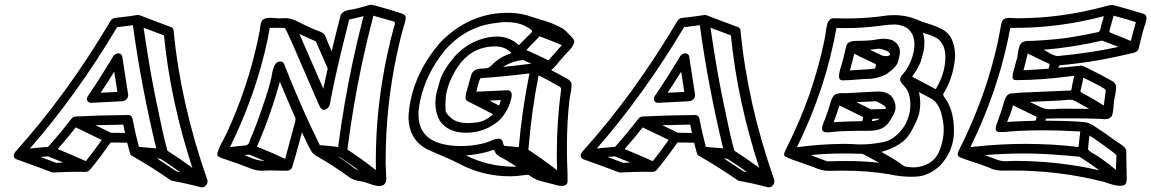

<svg xmlns="http://www.w3.org/2000/svg" viewBox="-20 -759 4851 809"><path d="M404.3 -368.2 474.6 -371.6 461.4 -457Q424.3 -397.9 404.3 -368.2ZM364.3 -325.7Q353 -325.7 348.1 -334.5Q346.2 -338.4 346.2 -342.3Q346.2 -344.2 346.7 -345.7Q347.7 -350.1 350.6 -354.5Q401.9 -429.7 456.5 -521Q464.8 -534.2 479 -534.2Q492.2 -533.7 495.1 -521.5Q507.8 -436.5 520 -359.9V-357.4Q520 -355 519.5 -352.5Q518.6 -347.2 514.2 -341.8Q506.3 -333.5 496.1 -332.5Q424.8 -329.1 364.3 -325.7ZM217.3 -72.8 246.6 -74.2 182.6 -100.1 150.9 -97.7ZM341.8 -80.1Q377 -124 408.7 -169.4Q341.3 -202.6 299.3 -222.2Q265.6 -179.2 223.1 -130.9Q282.7 -106.4 341.8 -80.1ZM506.8 -198.7 499.5 -233.9Q407.7 -232.4 381.8 -231.4Q409.2 -218.8 446.8 -199.7ZM106 -133.3Q140.6 -137.2 182.6 -140.1Q232.4 -195.8 280.3 -257.8Q287.6 -267.1 299.3 -268.1Q401.4 -273.4 521 -274.4Q533.7 -274.4 537.6 -261.7Q549.8 -198.2 565.4 -140.1Q604.5 -137.2 638.2 -133.8Q573.7 -402.8 540 -652.8Q507.8 -648.4 473.6 -644.5Q302.2 -357.4 106 -133.3ZM739.7 -33.2 700.7 -60.5 656.2 -89.8 641.1 -91.8Q675.3 -69.8 724.1 -36.6ZM790.5 -51.8Q698.2 -334 670.9 -609.9L585 -642.1Q600.1 -540.5 612.8 -466.3Q632.3 -355.5 664.6 -208.5Q673.8 -166 685.5 -124Q741.7 -87.9 790.5 -51.8ZM830.1 30.3 825.2 29.8Q767.6 14.2 705.1 2.9Q701.2 2 698.7 0Q616.2 -57.1 535.2 -103Q534.7 -103.5 533.4 -104Q532.2 -104.5 530 -107.4Q527.8 -110.4 516.1 -157.7Q486.3 -158.7 446.3 -158.7Q403.8 -98.1 362.3 -47.4Q353 -34.7 340.3 -34.7L305.2 -35.2Q262.2 -35.2 206.5 -32.2Q202.1 -32.2 198.7 -33.2Q124 -61.5 47.9 -88.4Q43.5 -91.3 40 -95.7Q39.6 -96.7 39.1 -96.7Q38.1 -99.6 38.1 -103.5Q38.1 -106 38.6 -108.9Q39.6 -109.4 41.3 -113Q43 -116.7 43.5 -117.4Q43.9 -118.2 44.4 -119.1Q260.7 -358.9 445.8 -670.9Q453.1 -682.1 465.8 -683.6Q521 -689.5 559.6 -695.8L567.4 -695.3Q567.9 -694.3 701.7 -644.5Q710 -641.1 711.4 -631.3Q740.7 -322.3 854 0L854.5 0.5L854 1Q854 2 854.5 2.4Q854.5 5.9 853.5 11.7Q852.1 18.6 845.7 23.9Q841.3 30.3 830.1 30.3Z M1564 -42Q1563.5 -62.5 1563.5 -83Q1563.5 -303.7 1611.3 -527.3Q1625 -592.8 1643.6 -658.2Q1644 -660.2 1644 -661.6Q1644 -668 1637.7 -668.9L1553.2 -692.9Q1526.9 -591.8 1504.9 -490.2Q1466.8 -309.6 1443.8 -128.9Q1505.9 -87.9 1564 -42ZM1491.7 -41Q1452.6 -70.3 1411.1 -97.2L1406.7 -97.7Q1444.8 -73.2 1458.5 -61.5Q1473.6 -46.9 1491.7 -41ZM1181.6 -89.8Q1194.3 -136.2 1206.3 -181.9Q1218.3 -227.5 1220.7 -234.9L1223.6 -245.1Q1225.1 -251.5 1225.1 -255.9Q1225.1 -260.7 1223.6 -264.2Q1190.4 -338.9 1159.2 -414.6Q1131.3 -313.5 1092.8 -213.9L1063 -141.1Q1138.2 -110.4 1181.6 -89.8ZM1095.2 -80.6Q1063 -94.7 1030.3 -107.4L1029.3 -106.9H1026.9L1029.8 -107.4L1009.3 -106L1030.3 -97.7Q1060.5 -82 1095.2 -80.6ZM1342.3 -385.3 1360.8 -470.7 1311 -584.5Q1276.4 -599.6 1241.7 -615.7Q1266.6 -560.1 1342.3 -385.3ZM949.2 -139.2Q982.9 -143.6 1016.6 -146.5Q1027.3 -147.9 1033.2 -167L1035.6 -174.8Q1058.6 -227.1 1085.9 -307.6Q1115.7 -394 1123.5 -432.6L1127 -452.6Q1130.9 -471.7 1139.2 -487.8Q1147.9 -500 1162.1 -500Q1171.9 -500 1176.3 -491.2L1176.8 -490.7L1183.1 -474.6L1182.6 -475.1Q1252.9 -297.4 1327.6 -147.5Q1369.1 -144.5 1404.8 -139.6Q1427.7 -316.9 1465.3 -494.6Q1486.3 -592.8 1511.7 -690.9Q1481.4 -683.1 1451.2 -676.3Q1411.6 -521.5 1387.7 -409.7Q1375 -348.6 1374 -341.8Q1373 -335 1371.6 -327.6Q1370.6 -324.2 1368.9 -316.9Q1367.2 -309.6 1359.9 -302.7Q1351.1 -295.9 1344.7 -295.9Q1336.9 -295.9 1330.6 -304.7Q1325.7 -311.5 1297.4 -377.9Q1191.9 -624.5 1182.1 -638.7Q1179.7 -641.6 1171.4 -641.6H1116.7Q1112.3 -615.7 1106.9 -589.4Q1058.1 -360.8 949.2 -139.2ZM1577.6 24.9Q1562 24.9 1532.2 13.7Q1521.5 8.8 1500.5 4.9Q1474.1 1.5 1454.6 -10.3Q1380.9 -64 1310.5 -103.5Q1299.3 -110.4 1293.9 -119.1Q1283.2 -133.8 1252.4 -201.7Q1214.8 -62.5 1210.9 -53.7Q1205.1 -41 1189 -39.6L1155.3 -40Q1136.2 -41 1116.7 -41Q1108.9 -41 1101.1 -40.3Q1093.3 -39.6 1085.4 -39.6Q1064.5 -39.6 1044.9 -45.9Q981.9 -70.8 917 -91.8Q907.2 -94.7 900.4 -99.6Q895.5 -103 895.5 -109.9Q895.5 -113.3 896.5 -116.7Q905.8 -143.6 920.9 -169.9Q929.7 -186 937 -201.7Q1021 -385.3 1063.5 -577.1L1074.7 -630.9Q1076.7 -650.4 1078.1 -657.7Q1083.5 -682.1 1109.4 -683.6L1119.6 -684.1Q1126 -684.1 1155.3 -681.6Q1162.1 -681.6 1168.5 -682.1Q1174.8 -682.6 1180.7 -682.6Q1201.7 -682.6 1220.7 -674.8Q1291 -639.2 1321.3 -628.4Q1335 -624.5 1344.2 -616.7Q1353 -606.4 1356.9 -591.3Q1363.3 -574.7 1377.4 -543Q1395.5 -618.2 1415 -693.4Q1422.4 -714.8 1462.4 -718.8Q1484.4 -723.1 1506.3 -729.5Q1536.6 -738.8 1543.9 -738.8Q1551.8 -738.8 1561 -735.4Q1616.2 -720.7 1673.3 -702.1Q1689 -696.8 1689.5 -685.1Q1689.5 -678.7 1688 -671.4Q1687 -665.5 1684.6 -658.7Q1668.9 -609.9 1650.9 -523.9Q1605 -307.6 1605 -82.5V-68.4Q1606 -28.8 1606.9 -19.5Q1607.9 -14.2 1607.9 -8.8Q1607.9 -1 1606 6.8Q1599.6 24.9 1577.6 24.9Z M2291 -504.9Q2319.3 -536.6 2347.2 -568.8Q2300.8 -588.4 2253.4 -606Q2225.6 -576.7 2197.8 -548.3Q2245.1 -527.3 2291 -504.9ZM1950.7 -240.2Q1960.9 -240.2 1991.7 -243.7Q2022.5 -247.1 2057.6 -277.3Q2009.3 -303.2 1959 -328.1Q1950.7 -331.5 1945.8 -335.9Q1941.4 -339.4 1941.4 -346.2Q1941.4 -347.2 1941.7 -351.3Q1941.9 -355.5 1943.4 -363.3Q1945.3 -373 1948.7 -383.3Q1952.1 -393.6 1965.3 -442.4Q1973.6 -470.2 2012.2 -470.2Q2023.9 -470.2 2031.2 -471.7Q2041.5 -472.7 2055.7 -488.3Q2087.4 -519.5 2135.3 -535.6Q2108.4 -563.5 2066.4 -563.5Q2016.6 -563.5 1974.1 -540.5Q1935.1 -516.6 1909.7 -478.5Q1873.5 -424.3 1861.3 -368.7Q1856.9 -346.7 1856.9 -317.4Q1856.9 -314.5 1857.2 -296.6Q1857.4 -278.8 1888.7 -255.4Q1914.1 -240.2 1950.7 -240.2ZM2082.5 -314.5Q2087.4 -325.7 2090.3 -337.4L2043 -335ZM2099.6 -477.1Q2158.7 -482.9 2218.8 -490.7L2185.1 -505.9Q2140.6 -502.9 2099.6 -477.1ZM2166 -138.7Q2179.2 -293.5 2210.9 -449.7Q2106 -436.5 2005.9 -429.7Q2000 -428.7 1989.7 -381.8Q1988.3 -375.5 1987.3 -372.6Q2115.7 -378.9 2121.1 -378.9Q2127.4 -378.9 2132.3 -373Q2136.2 -367.2 2136.2 -358.9Q2136.2 -354 2135.3 -348.6Q2122.6 -289.6 2081.5 -250Q2022 -199.7 1942.9 -199.7Q1868.7 -199.7 1833 -250Q1814.5 -284.2 1814.5 -324.7Q1814.5 -344.7 1818.8 -366.2Q1820.8 -375.5 1833.7 -419.2Q1846.7 -462.9 1896.5 -522Q1954.6 -585 2034.7 -601.1Q2054.2 -605 2072.8 -605Q2127.4 -605 2166.5 -568.8Q2206.1 -609.4 2208 -610.4Q2220.7 -622.1 2222.2 -626V-626.5Q2222.2 -634.3 2193.4 -648.9Q2160.6 -666 2112.8 -666Q2091.8 -666 2069.8 -662.1Q1945.8 -648.9 1856.4 -549.3Q1774.9 -449.7 1750.5 -335.4Q1746.1 -314.5 1743.7 -293Q1743.2 -284.2 1743.2 -276.4Q1743.2 -143.6 1924.8 -143.6Q1972.2 -143.6 2022.5 -156.2Q2029.8 -158.2 2040.5 -162.6Q2066.9 -174.8 2082 -174.8Q2095.2 -174.8 2099.1 -158.7Q2101.1 -144.5 2108.9 -143.6Q2125 -143.6 2166 -138.7ZM2140.6 -56.6 2156.2 -57.1Q2107.4 -88.4 2093.8 -94.7Q2069.8 -106 2064.9 -121.1Q2062.5 -127.4 2059.1 -127.4Q2055.7 -127.4 2043 -122.1Q1994.1 -107.4 1943.4 -104.5Q2032.2 -58.6 2140.6 -56.6ZM2327.6 -41.5Q2326.2 -78.1 2326.2 -114.7Q2326.2 -247.6 2344.2 -381.3V-382.8Q2344.2 -391.6 2333.5 -396.5L2328.1 -398.9Q2290 -421.9 2249.5 -441.4Q2219.7 -293 2206.5 -127.9Q2269 -86.9 2327.6 -41.5ZM2346.7 24.4Q2343.3 24.4 2335.4 23.4Q2320.8 21 2316.4 18.6Q2292.5 12.2 2267.6 6.3Q2237.8 0 2214.8 -17.1Q2208.5 -22 2203.6 -22.5Q2198.2 -22.5 2188.5 -21Q2157.2 -16.1 2128.9 -16.1Q2015.1 -16.1 1914.1 -69.3Q1879.4 -87.9 1795.9 -122.6Q1702.1 -161.1 1701.2 -267.1Q1703.1 -303.7 1710.9 -339.8Q1737.8 -467.3 1835 -580.1Q1956.5 -705.1 2121.1 -705.1Q2174.8 -705.1 2222.2 -687.5Q2239.7 -681.6 2257.8 -676.3Q2306.6 -663.1 2348.1 -640.6Q2365.2 -628.9 2378.4 -613.3L2384.3 -607.9Q2399.9 -593.3 2399.9 -582Q2399.9 -580.6 2399.4 -579.1Q2393.6 -560.1 2366.7 -534.7Q2350.1 -516.1 2339.4 -503.4Q2322.3 -480.5 2302.7 -463.9L2357.9 -433.6Q2384.8 -421.4 2387.7 -407.7Q2388.2 -403.8 2388.2 -399.4Q2388.2 -381.8 2383.3 -360.8Q2380.4 -345.7 2378.9 -334Q2368.7 -241.7 2368.7 -136.7Q2368.7 -86.4 2371.1 -32.7Q2371.6 -13.7 2371.6 -2.9Q2371.6 7.3 2371.1 9.3Q2367.7 24.4 2346.7 24.4Z M2793 -368.2 2863.3 -371.6 2850.1 -457Q2813 -397.9 2793 -368.2ZM2752.9 -325.7Q2741.7 -325.7 2736.8 -334.5Q2734.9 -338.4 2734.9 -342.3Q2734.9 -344.2 2735.4 -345.7Q2736.3 -350.1 2739.3 -354.5Q2790.5 -429.7 2845.2 -521Q2853.5 -534.2 2867.7 -534.2Q2880.9 -533.7 2883.8 -521.5Q2896.5 -436.5 2908.7 -359.9V-357.4Q2908.7 -355 2908.2 -352.5Q2907.2 -347.2 2902.8 -341.8Q2895 -333.5 2884.8 -332.5Q2813.5 -329.1 2752.9 -325.7ZM2606 -72.8 2635.3 -74.2 2571.3 -100.1 2539.6 -97.7ZM2730.5 -80.1Q2765.6 -124 2797.4 -169.4Q2730 -202.6 2688 -222.2Q2654.3 -179.2 2611.8 -130.9Q2671.4 -106.4 2730.5 -80.1ZM2895.5 -198.7 2888.2 -233.9Q2796.4 -232.4 2770.5 -231.4Q2797.9 -218.8 2835.4 -199.7ZM2494.6 -133.3Q2529.3 -137.2 2571.3 -140.1Q2621.1 -195.8 2668.9 -257.8Q2676.3 -267.1 2688 -268.1Q2790 -273.4 2909.7 -274.4Q2922.4 -274.4 2926.3 -261.7Q2938.5 -198.2 2954.1 -140.1Q2993.2 -137.2 3026.9 -133.8Q2962.4 -402.8 2928.7 -652.8Q2896.5 -648.4 2862.3 -644.5Q2690.9 -357.4 2494.6 -133.3ZM3128.4 -33.2 3089.4 -60.5 3044.9 -89.8 3029.8 -91.8Q3064 -69.8 3112.8 -36.6ZM3179.2 -51.8Q3086.9 -334 3059.6 -609.9L2973.6 -642.1Q2988.8 -540.5 3001.5 -466.3Q3021 -355.5 3053.2 -208.5Q3062.5 -166 3074.2 -124Q3130.4 -87.9 3179.2 -51.8ZM3218.8 30.3 3213.9 29.8Q3156.2 14.2 3093.8 2.9Q3089.8 2 3087.4 0Q3004.9 -57.1 2923.8 -103Q2923.3 -103.5 2922.1 -104Q2920.9 -104.5 2918.7 -107.4Q2916.5 -110.4 2904.8 -157.7Q2875 -158.7 2835 -158.7Q2792.5 -98.1 2751 -47.4Q2741.7 -34.7 2729 -34.7L2693.8 -35.2Q2650.9 -35.2 2595.2 -32.2Q2590.8 -32.2 2587.4 -33.2Q2512.7 -61.5 2436.5 -88.4Q2432.1 -91.3 2428.7 -95.7Q2428.2 -96.7 2427.7 -96.7Q2426.8 -99.6 2426.8 -103.5Q2426.8 -106 2427.2 -108.9Q2428.2 -109.4 2429.9 -113Q2431.6 -116.7 2432.1 -117.4Q2432.6 -118.2 2433.1 -119.1Q2649.4 -358.9 2834.5 -670.9Q2841.8 -682.1 2854.5 -683.6Q2909.7 -689.5 2948.2 -695.8L2956.1 -695.3Q2956.5 -694.3 3090.3 -644.5Q3098.6 -641.1 3100.1 -631.3Q3129.4 -322.3 3242.7 0L3243.2 0.5L3242.7 1Q3242.7 2 3243.2 2.4Q3243.2 5.9 3242.2 11.7Q3240.7 18.6 3234.4 23.9Q3230 30.3 3218.8 30.3Z M3565.4 -477.1 3561 -462.4Q3662.6 -467.8 3666 -470.2Q3668 -471.7 3670.4 -481.9L3670.9 -485.8Q3670.9 -489.7 3664.6 -491.7Q3660.2 -494.1 3659.2 -494.1Q3617.7 -512.7 3579.1 -532.7Q3570.8 -495.1 3564.9 -477.1ZM3712.9 -522.5Q3728.5 -522.5 3730.5 -530.3Q3729 -542 3706.1 -548.3Q3700.2 -549.8 3696.8 -551.3Q3690.4 -553.7 3682.6 -553.7L3645 -549.3L3697.3 -524.9Q3704.6 -522.5 3712.9 -522.5ZM3653.3 -249Q3671.9 -249 3687 -258.8Q3670.4 -258.8 3665.5 -258.3L3660.2 -258.8Q3655.8 -258.8 3653.3 -249ZM3649.4 -298.3 3712.4 -299.8Q3712.4 -307.6 3709 -311Q3705.6 -314.5 3700.4 -316.9Q3695.3 -319.3 3689.5 -323.2Q3675.8 -332.5 3668.5 -332.5Q3630.4 -331.1 3592.3 -328.6H3588.9Q3619.1 -314 3649.4 -298.3ZM3492.7 -244.1Q3553.2 -248 3612.8 -248.5Q3616.7 -260.7 3616.7 -263.7Q3616.7 -265.6 3615.2 -266.1Q3566.9 -291 3517.1 -314.5Q3505.9 -279.3 3492.7 -244.1ZM3530.8 -420.4Q3515.1 -420.4 3515.1 -438.5Q3515.1 -453.1 3525.9 -485.8Q3530.3 -498 3543 -553.2Q3545.4 -564 3548.8 -572.3Q3556.2 -586.9 3592.8 -586.9Q3645 -586.9 3674.8 -592.8Q3689.5 -595.7 3702.6 -595.7Q3721.7 -595.7 3739.3 -589.8Q3772 -572.3 3772 -540Q3772 -529.8 3764.2 -500Q3758.3 -476.6 3715.3 -446.8Q3677.7 -426.8 3638.2 -426.8Q3627 -426.8 3616.2 -425.8Q3556.2 -420.4 3530.8 -420.4ZM3468.3 -201.2H3465.8Q3443.8 -201.2 3443.8 -217.8Q3443.8 -228.5 3452.6 -249Q3455.6 -254.4 3457 -259.3Q3474.6 -306.2 3478 -322.8Q3486.3 -353.5 3499.5 -361.3Q3509.8 -366.7 3532.7 -366.7H3552.7Q3667.5 -373.5 3681.6 -373.5Q3712.9 -373.5 3734.9 -355Q3753.4 -333 3753.4 -308.6Q3753.4 -301.8 3752 -294.4Q3748.5 -277.8 3724.6 -242.9Q3700.7 -208 3643.1 -208Q3517.6 -208 3490.2 -203.1Q3479.5 -201.7 3468.3 -201.2ZM3922.9 -383.3Q3963.4 -450.7 3963.4 -518.6Q3963.4 -569.8 3932.1 -595.2Q3910.6 -608.9 3884.3 -615.7L3869.1 -620.6Q3875 -600.1 3875 -578.1Q3875 -560.1 3871.1 -541Q3869.6 -535.2 3862.1 -507.6Q3854.5 -480 3825.2 -438.5L3823.2 -436ZM3337.9 -138.7Q3436.5 -151.9 3534.2 -152.8Q3553.2 -152.8 3573.2 -151.9Q3590.3 -150.4 3607.4 -150.4Q3649.4 -150.4 3700.2 -159.9Q3751 -169.4 3790.5 -227.5Q3815.4 -271.5 3815.9 -316.4Q3815.9 -371.6 3788.6 -397.5Q3772.5 -415 3772.5 -423.8Q3772.5 -434.1 3787.6 -450.7Q3792.5 -456.1 3795.9 -460.9Q3820.3 -497.1 3829.6 -539.1Q3833 -556.6 3833 -571.8Q3833 -615.7 3802.7 -640.6Q3777.8 -655.8 3747.6 -655.8Q3716.8 -655.3 3685.1 -649.9Q3613.3 -640.6 3542 -640.6Q3522.9 -640.6 3504.4 -641.1Q3459 -384.3 3337.9 -138.7ZM3684.1 -73.2Q3649.4 -92.8 3614.3 -110.8Q3570.8 -112.3 3527.8 -112.3Q3462.4 -112.3 3396.5 -105.5Q3431.2 -92.8 3465.3 -79.1Q3506.3 -80.6 3546.9 -80.6Q3616.2 -80.6 3684.1 -73.2ZM3835.9 -53.7Q3914.1 -61.5 3939 -125Q3956.5 -170.4 3956.5 -212.4Q3956.5 -231 3953.1 -249Q3942.9 -320.3 3905.8 -342.3L3852.1 -371.1Q3857.4 -347.2 3857.4 -323.7Q3857.4 -303.7 3853.5 -284.2Q3846.2 -250.5 3814.5 -197.3Q3782.7 -144 3693.8 -118.7Q3759.3 -82.5 3777.3 -67.4Q3787.1 -59.1 3798.3 -56.2Q3814 -53.7 3835.9 -53.7ZM3821.3 -14.2Q3773.9 -14.2 3728 -24.4Q3638.7 -40 3529.8 -40Q3500 -40 3470.2 -39.1Q3439 -39.6 3406.7 -55.7Q3370.6 -68.8 3341.3 -78.6Q3312 -88.4 3303.7 -92.3Q3294.4 -98.1 3289.1 -98.1Q3283.7 -103 3283.7 -109.4Q3283.7 -114.7 3297.4 -142.1Q3403.8 -353.5 3452.1 -582Q3457.5 -606.9 3459 -620.6Q3460.4 -634.3 3463.9 -650.4Q3470.7 -682.1 3492.7 -682.1Q3521 -681.2 3549.3 -681.2Q3634.8 -681.2 3722.2 -694.3Q3734.4 -695.3 3745.6 -695.3Q3802.7 -695.3 3851.6 -672.9Q3865.7 -667 3889.6 -659.7Q3919.4 -650.9 3946.3 -637.7Q3973.1 -624.5 3988.3 -598.1Q4004.4 -564 4004.4 -524.9Q4004.4 -503.4 3997.1 -469.7Q3984.9 -411.1 3955.1 -364.7Q3954.1 -362.8 3954.1 -360.8Q3954.1 -355 3964.4 -341.8Q3967.8 -337.9 3969.7 -334.5Q3999.5 -282.7 3999.5 -210.4V-201.2Q3997.6 -123 3942.4 -62.5Q3893.6 -16.6 3837.4 -14.6Z M4508.3 -334.5Q4499 -338.9 4486.8 -338.9Q4473.6 -338.4 4460.4 -336.9L4443.8 -335.4Q4381.8 -333 4319.3 -329.6Q4345.2 -317.4 4370.6 -304.7Q4386.7 -298.8 4406.7 -298.8Q4415.5 -298.8 4425.3 -299.6Q4435.1 -300.3 4443.8 -300.8H4485.8Q4527.8 -300.8 4569.3 -300.3Q4539.6 -317.4 4509.3 -334V-333.5ZM4683.1 -42.5Q4682.1 -43.9 4682.1 -53.2Q4682.1 -63 4683.1 -80.1L4684.1 -96.2V-99.1Q4684.1 -101.6 4683.6 -104.2Q4683.1 -106.9 4668.5 -118.7Q4621.1 -155.3 4570.3 -188L4564.5 -132.3Q4564.5 -123.5 4592.3 -108.9Q4617.7 -95.2 4683.1 -42.5ZM4611.8 -41.5Q4573.2 -70.3 4531.7 -96.7Q4526.9 -100.1 4512.2 -100.1Q4507.3 -100.1 4503.9 -100.6Q4469.2 -104.5 4461.4 -104.5Q4374 -112.3 4293 -112.3Q4212.4 -112.3 4130.4 -105.5Q4157.2 -95.7 4184.1 -85Q4201.2 -79.6 4220.2 -79.6Q4228 -79.6 4236.3 -80.3Q4244.6 -81.1 4253.4 -81.1Q4438.5 -81.1 4611.8 -41.5ZM4068.8 -139.2 4089.8 -141.6 4086.9 -141.1Q4195.8 -152.8 4302.2 -152.8Q4414.6 -152.8 4524.4 -139.6Q4527.8 -173.8 4531.7 -205.1L4509.3 -206.1Q4435.5 -210 4380.4 -210L4326.7 -209.5Q4254.9 -207.5 4231.4 -204.6Q4216.3 -202.6 4202.1 -202.6Q4194.8 -202.6 4188 -203.1Q4175.3 -205.6 4175.3 -215.8V-217.3L4176.3 -226.1Q4178.2 -233.4 4181.2 -240.7Q4202.1 -297.4 4205.8 -313.7Q4209.5 -330.1 4216.8 -346.4Q4224.1 -362.8 4240.2 -365.2Q4282.7 -369.6 4324.7 -370.6Q4347.7 -371.1 4474.6 -377Q4483.9 -377.9 4492.7 -377.9Q4493.7 -377.9 4496.1 -390.1Q4497.1 -394.5 4497.1 -397.9L4506.3 -439.9Q4372.1 -421.4 4261.7 -421.4Q4246.6 -421.4 4246.6 -433.1V-437Q4246.6 -443.8 4248 -450.7L4250 -457.5Q4258.3 -487.8 4266.6 -518.6Q4267.6 -524.4 4268.6 -532.2Q4269.5 -540 4271 -546.9Q4272.5 -554.2 4275.6 -564.5Q4278.8 -574.7 4290 -582Q4298.8 -586.9 4322.3 -586.9H4333.5Q4418.9 -591.3 4481 -600.1Q4537.1 -608.9 4608.4 -624Q4614.3 -626 4617.7 -640.1L4618.2 -643.1Q4622.6 -663.1 4631.3 -690.9Q4443.4 -641.6 4260.7 -641.6H4236.8Q4232.4 -617.2 4227.1 -592.3Q4178.2 -361.8 4068.8 -139.2ZM4402.3 -489.3Q4356 -510.3 4310.1 -533.7Q4302.2 -498 4292.5 -462.9Q4349.6 -465.8 4387.7 -468.8H4392.6Q4395.5 -468.8 4397.2 -469.7Q4398.9 -470.7 4400.4 -475.6L4403.3 -488.8Q4402.8 -486.8 4402.3 -486.3H4401.4Q4400.9 -486.8 4401.1 -487.5Q4401.4 -488.3 4401.4 -488.8ZM4434.1 -522.5Q4577.6 -536.1 4692.4 -561.5Q4658.7 -575.2 4623.5 -587.9Q4500 -559.1 4377.4 -549.3Q4385.7 -545.4 4394.5 -540Q4414.1 -527.3 4434.1 -522.5ZM4744.6 -586.4Q4753.9 -621.6 4766.1 -666Q4719.2 -680.2 4672.4 -692.9Q4664.6 -667 4657.7 -640.6L4655.3 -630.9Q4654.8 -628.9 4654.3 -626V-625.5Q4654.3 -623 4665 -618.7Q4700.2 -605.5 4744.6 -586.4ZM4348.1 -266.6Q4298.3 -291.5 4248 -315.4Q4242.7 -290.5 4231 -264.2L4223.6 -245.1Q4272.9 -248.5 4334 -250Q4341.8 -250 4343.8 -252Q4345.7 -253.9 4346.2 -257.8L4347.7 -264.2V-265.6ZM4630.9 -314.5Q4633.8 -340.3 4637.7 -366.2Q4639.2 -373 4639.2 -377Q4638.7 -382.3 4628.9 -387.7Q4620.6 -392.1 4612.8 -397Q4572.8 -418.5 4544.9 -431.6L4534.7 -384.3L4533.2 -379.4Q4532.7 -377 4532.7 -373.5Q4532.7 -370.1 4556.6 -358.4Q4594.7 -337.4 4630.9 -314.5ZM4699.2 23.9Q4678.2 23.9 4637.2 9.3Q4629.4 6.3 4625.5 5.9Q4442.9 -40.5 4245.6 -40.5L4200.2 -40Q4171.4 -40.5 4147.5 -52.7L4136.2 -57.1Q4108.4 -67.4 4080.3 -76.4Q4052.2 -85.4 4024.9 -96.2Q4015.6 -99.6 4015.6 -109.4Q4015.6 -111.8 4016.1 -114.7Q4017.6 -121.6 4021.5 -127.9Q4136.2 -355.5 4186 -589.4Q4192.9 -623.5 4198.7 -657.7Q4199.7 -662.6 4202.6 -668.9Q4208 -682.6 4229.5 -683.6Q4237.3 -683.6 4244.4 -682.9Q4251.5 -682.1 4269 -682.1Q4451.2 -682.1 4635.3 -731.9L4640.1 -733.4Q4655.3 -737.8 4665 -737.8Q4670.4 -737.8 4677 -735.8Q4683.6 -733.9 4691.9 -731.9Q4738.3 -719.2 4800.3 -700.2Q4811 -695.8 4811 -683.1Q4811 -680.7 4810.5 -678.2L4809.1 -670.9Q4806.6 -658.2 4801.3 -645.5Q4794.9 -626.5 4783.2 -577.1L4778.3 -555.7Q4772.9 -538.6 4751 -535.2Q4620.1 -503.4 4509.3 -490.7Q4479 -486.8 4449.7 -484.4Q4442.4 -483.4 4441.9 -481.7Q4441.4 -480 4439.9 -473.1Q4486.8 -477.1 4533.7 -482.4H4535.6Q4543 -482.4 4554.2 -476.1Q4557.1 -474.1 4560.1 -473.1Q4613.8 -447.3 4669.9 -415.5Q4682.6 -406.7 4682.6 -391.1V-388.7Q4682.1 -374.5 4679.2 -359.9L4677.2 -351.6Q4672.9 -330.6 4672.4 -316.9Q4672.4 -301.3 4668.9 -285.6Q4668.5 -283.7 4666.3 -273.9Q4664.1 -264.2 4647.9 -258.3Q4641.1 -256.8 4633.8 -256.8Q4627.9 -256.8 4622.3 -257.6Q4616.7 -258.3 4611.8 -258.3Q4560.5 -260.3 4502.4 -260.3Q4426.3 -260.3 4394.5 -259.3Q4387.2 -259.3 4386.7 -258.1Q4386.2 -256.8 4384.8 -250.5Q4538.6 -249.5 4564.9 -241.2Q4575.7 -237.8 4587.9 -229.5Q4637.2 -198.2 4680.2 -165.5Q4685.1 -162.1 4691.9 -158.2Q4703.6 -150.9 4714.4 -141.8Q4725.1 -132.8 4725.6 -122.1V-106.4Q4725.6 -82.5 4726.6 -59.1Q4727.5 -33.2 4727.5 -16.6Q4727.5 -5.9 4727.1 1Q4726.6 5.9 4726.1 8.3Q4723.6 20.5 4710.9 22.9Q4705.6 23.9 4699.2 23.9Z"/></svg>

Font: Third Street
Style: Regular
Weight: 400
Designer: GGBotNet
Foundry: GGBotNet
Version: 0.90